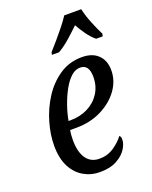

<svg xmlns="http://www.w3.org/2000/svg" viewBox="-145 -845 739 934"><g transform="rotate(-20 224.5 -378.0)"><path d="M209 10Q163 10 125 -12Q87 -34 64.5 -77.5Q42 -121 42 -187Q42 -243 60 -305.5Q78 -368 113 -422.5Q148 -477 199 -511.5Q250 -546 315 -546Q369 -546 399 -517Q429 -488 429 -437Q429 -383 395.5 -336.5Q362 -290 304 -261Q246 -232 173 -232H141Q139 -221 138 -206.5Q137 -192 137 -181Q137 -120 160.5 -86Q184 -52 229 -52Q271 -52 304 -74.5Q337 -97 356 -123Q364 -119 364 -102Q364 -80 347.5 -54Q331 -28 296.5 -9Q262 10 209 10ZM159 -276Q209 -276 249 -296Q289 -316 312.5 -352.5Q336 -389 336 -437Q336 -501 290 -501Q265 -501 243 -481Q221 -461 202.5 -427.5Q184 -394 170 -354.5Q156 -315 149 -276ZM186 -619Q203 -638 225.5 -664Q248 -690 269.5 -717Q291 -744 305 -766H393Q400 -732 417 -690Q434 -648 449 -619L446 -606H412Q391 -623 371.5 -650Q352 -677 338 -703Q310 -676 280.5 -650Q251 -624 220 -606H183Z"/></g></svg>

Font: Noto Serif Condensed
Style: Italic
Weight: 400
Width: 3
Italic angle: -12°
Designer: Monotype Design Team
Foundry: Monotype Imaging Inc.
Version: Version 2.014; ttfautohint (v1.8.4.7-5d5b)